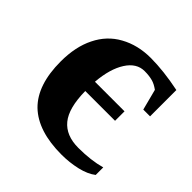

<svg xmlns="http://www.w3.org/2000/svg" viewBox="-135 -582 702 702"><g transform="rotate(45 216.0 -230.5)"><path d="M419 -28V-26Q396 -8 358 1Q319 10 278 10Q156 10 95 -49Q35 -108 35 -229Q35 -305 62 -359Q89 -414 140 -442Q192 -471 259 -471Q325 -471 408 -454V-318H373L352 -399Q334 -412 319 -416Q301 -421 277 -421Q236 -421 209 -379Q182 -337 176 -265H329V-216H175Q176 -129 208 -90Q240 -51 304 -51Q369 -51 419 -65Z"/></g></svg>

Font: Libra Serif Modern
Style: Bold
Weight: 700
Designer: Stefan Peev, Context Ltd
Foundry: Ascender Corporation
Version: Version 1.000